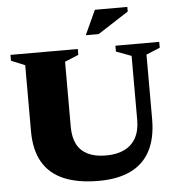

<svg xmlns="http://www.w3.org/2000/svg" viewBox="-59 -926 923 996"><g transform="rotate(-5 403.0 -428.0)"><path d="M641 -283V-616L562 -645.5V-676H790V-645.5L718.5 -616V-280.5Q718.5 -181.5 684 -115.8Q649.5 -50 582 -17.5Q514.5 15 415.5 15Q307 15 234 -16Q161 -47 124 -110.8Q87 -174.5 87 -272V-616L15.5 -645.5V-676H366V-645.5L294.5 -616V-276.5Q294.5 -222.5 313.2 -186.2Q332 -150 369.8 -131.5Q407.5 -113 464 -113Q520.5 -113 559.8 -132Q599 -151 620 -188.8Q641 -226.5 641 -283ZM413.5 -743.5 472 -871H641V-847L480.5 -743.5Z"/></g></svg>

Font: Newsreader 16pt 16pt ExtraBold
Style: Regular
Weight: 800
Version: Version 1.003